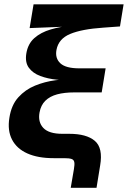

<svg xmlns="http://www.w3.org/2000/svg" viewBox="-20 -748 604 908"><path d="M314.5 140.1 329.6 51.8Q333.5 29.8 331.3 18.6Q329.1 7.3 318.1 3.7Q307.1 0 282.7 0H233.4Q159.2 0 109.1 -22.5Q59.1 -44.9 36.9 -87.9Q14.6 -130.9 24.4 -190.9Q33.7 -251.5 66.7 -287.8Q99.6 -324.2 145.5 -343Q191.4 -361.8 241.7 -368.4Q292 -375 336.4 -375L335.4 -366.2Q292.5 -366.7 249 -371.1Q205.6 -375.5 170.4 -388.7Q135.3 -401.9 116.5 -427.5Q97.7 -453.1 104.5 -495.1Q111.8 -540.5 142.1 -567.6Q172.4 -594.7 220.2 -608.9Q268.1 -623 327.6 -628.4L331.1 -623.5L120.1 -615.2L138.7 -727.5H564.5L547.4 -623L468.3 -617.2Q366.7 -610.4 311.8 -587.4Q256.8 -564.5 247.1 -512.2Q239.7 -472.7 265.4 -448.7Q291 -424.8 355.5 -424.8H479.5L460.9 -311H330.1Q284.7 -311 250.2 -301.8Q215.8 -292.5 194.6 -271.7Q173.3 -251 167 -216.3Q158.7 -170.9 184.8 -143.1Q210.9 -115.2 274.9 -115.2H307.6Q389.2 -115.2 428.5 -81.8Q467.8 -48.3 453.6 34.7L436.5 140.1Z"/></svg>

Font: Inter 16pt
Style: Bold Italic
Weight: 700
Italic angle: -9.3988°
Version: Version 4.001;git-66647c0bb